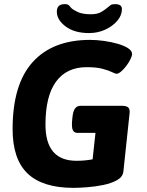

<svg xmlns="http://www.w3.org/2000/svg" viewBox="-20 -901 712 929"><path d="M411 -741Q340 -741 297.5 -773Q255 -805 255 -845Q255 -881 293 -881Q307 -881 312.5 -876Q318 -871 324 -863Q334 -853 357 -842.5Q380 -832 420 -832Q452 -832 471.5 -844Q491 -856 501 -865Q509 -872 515.5 -876.5Q522 -881 537 -881Q570 -881 570 -857Q570 -827 547.5 -800.5Q525 -774 489 -757.5Q453 -741 411 -741ZM336 8Q186 8 113.5 -61.5Q41 -131 41 -276Q41 -493 138 -600.5Q235 -708 416 -708Q448 -708 483.5 -703Q519 -698 550 -689Q581 -680 600 -667.5Q619 -655 619 -640Q619 -630 611 -614Q603 -598 591 -582Q579 -566 566 -555Q553 -544 544 -544Q538 -544 522 -552Q506 -560 476.5 -568Q447 -576 399 -576Q303 -576 251.5 -506.5Q200 -437 200 -298Q200 -123 350 -123Q390 -123 428 -130L442 -258H355Q339 -258 332.5 -271Q326 -284 329 -318L330 -329Q333 -363 343 -376Q353 -389 369 -389H571Q591 -389 600 -381.5Q609 -374 607 -353L577 -71Q574 -45 546.5 -29.5Q519 -14 480 -6Q441 2 401.5 5Q362 8 336 8Z"/></svg>

Font: Asap
Style: Bold Italic
Weight: 700
Italic angle: -6°
Designer: Pablo Cosgaya
Foundry: Omnibus-Type
Version: Version 3.001; ttfautohint (v1.8.3)